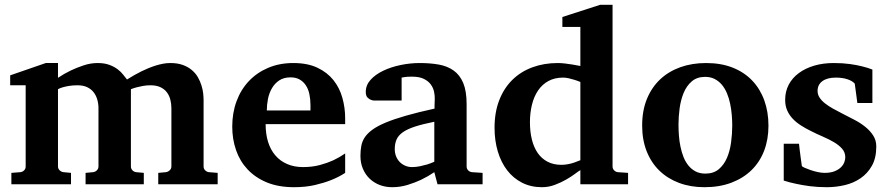

<svg xmlns="http://www.w3.org/2000/svg" viewBox="-20 -760 3665 792"><path d="M632.8 0V-46.9L664.1 -49.8Q672.9 -50.8 679.9 -57.4Q687 -64 687 -73.2V-314Q687 -332 682.6 -349.1Q678.2 -366.2 668.2 -379.4Q658.2 -392.6 641.6 -400.4Q625 -408.2 600.1 -408.2Q584 -408.2 569.6 -405.5Q555.2 -402.8 543.9 -399.9Q531.2 -396.5 520 -392.1V-73.2Q520 -64 526.4 -57.4Q532.7 -50.8 542 -49.8L573.2 -46.9V0H333V-46.9L363.8 -49.8Q373 -50.8 379.6 -57.4Q386.2 -64 386.2 -73.2V-314Q386.2 -332 381.3 -349.1Q376.5 -366.2 366.2 -379.4Q356 -392.6 339.6 -400.4Q323.2 -408.2 299.8 -408.2Q279.3 -408.2 263.9 -405.5Q248.5 -402.8 238.8 -399.9Q227.1 -396.5 219.2 -392.1V-73.2Q219.2 -64 226.1 -57.4Q232.9 -50.8 242.2 -49.8L272.9 -46.9V0H26.9V-46.9L64 -49.8Q73.2 -50.8 79.6 -57.4Q85.9 -64 85.9 -73.2V-408.2H22V-449.2L168.9 -500H219.2V-439Q244.6 -456.1 272 -469.2Q295.4 -480.5 324.5 -490.2Q353.5 -500 382.8 -500Q411.1 -500 431.2 -492.4Q451.2 -484.9 465.1 -474.4Q479 -463.9 488 -452.1Q497.1 -440.4 503.9 -432.1Q533.2 -450.7 563.5 -465.8Q576.7 -472.2 591.3 -478.3Q606 -484.4 621.3 -489.3Q636.7 -494.1 652.1 -497.1Q667.5 -500 682.1 -500Q712.4 -500 734.4 -491.9Q756.3 -483.9 771.7 -470.7Q787.1 -457.5 796.4 -441.2Q805.7 -424.8 811 -407.7Q816.4 -390.6 818.1 -374.8Q819.8 -358.9 819.8 -347.2V-73.2Q819.8 -64 826.4 -57.4Q833 -50.8 841.8 -49.8L877.9 -46.9V0Z M1260.7 -326.2Q1260.7 -350.1 1256.3 -371.1Q1252 -392.1 1241.9 -407.5Q1231.9 -422.9 1216.3 -431.9Q1200.7 -440.9 1178.7 -440.9Q1150.9 -440.9 1132.1 -428.5Q1113.3 -416 1101.8 -396.2Q1090.3 -376.5 1085.4 -352.1Q1080.6 -327.6 1080.6 -304.2H1260.7ZM1403.8 -46.9Q1377.9 -29.8 1345.7 -17.1Q1317.9 -5.9 1279.3 3.2Q1240.7 12.2 1192.9 12.2Q1128.9 12.2 1081.3 -7.3Q1033.7 -26.9 1001.7 -60.8Q969.7 -94.7 953.9 -140.1Q938 -185.5 938 -237.8Q938 -294.4 955.8 -342.5Q973.6 -390.6 1006.6 -425.5Q1039.6 -460.4 1086.2 -480.2Q1132.8 -500 1189.9 -500Q1248.5 -500 1289.3 -480.7Q1330.1 -461.4 1355.5 -429.4Q1380.9 -397.5 1392.3 -356.4Q1403.8 -315.4 1403.8 -272V-248H1075.7Q1075.7 -207 1085.9 -174.3Q1096.2 -141.6 1116 -118.7Q1135.7 -95.7 1164.6 -83.3Q1193.4 -70.8 1230 -70.8Q1268.1 -70.8 1299.6 -79.3Q1331.1 -87.9 1354.5 -98.6Q1381.3 -111.3 1403.8 -127Z M1784.7 0 1771.5 -49.8Q1745.6 -32.2 1717.3 -18.6Q1692.4 -6.8 1661.6 2.7Q1630.9 12.2 1597.7 12.2Q1570.3 12.2 1546.6 3.2Q1522.9 -5.9 1505.1 -22.7Q1487.3 -39.6 1477.1 -63.5Q1466.8 -87.4 1466.8 -117.2Q1466.8 -139.6 1470.5 -158.7Q1474.1 -177.7 1485.1 -194.1Q1496.1 -210.4 1516.6 -225.3Q1537.1 -240.2 1571 -254.4Q1605 -268.6 1654.3 -282.7Q1703.6 -296.9 1772.5 -312V-324.2Q1772.5 -331.5 1772.9 -337.4Q1772.9 -344.2 1773.4 -351.1Q1773.9 -365.2 1770.5 -381.6Q1767.1 -397.9 1756.8 -411.9Q1746.6 -425.8 1728 -434.8Q1709.5 -443.8 1679.7 -443.8Q1669.4 -443.8 1661.4 -443.4Q1653.3 -442.9 1647.9 -441.9Q1641.6 -440.9 1636.7 -439.9V-345.2H1533.7Q1521 -344.2 1511.2 -347.7Q1502.9 -350.6 1495.8 -357.9Q1488.8 -365.2 1488.8 -380.9Q1488.8 -408.7 1508.5 -430.7Q1528.3 -452.6 1560.3 -468Q1592.3 -483.4 1632.1 -491.7Q1671.9 -500 1711.4 -500Q1754.4 -500 1790 -493.7Q1825.7 -487.3 1851.3 -469Q1877 -450.7 1890.9 -417.5Q1904.8 -384.3 1904.8 -330.1V-73.2Q1904.8 -64 1911.1 -57.4Q1917.5 -50.8 1926.8 -49.8L1970.7 -46.9V0ZM1771.5 -257.8Q1723.1 -248 1691.7 -237.8Q1660.2 -227.5 1641.6 -214.4Q1623 -201.2 1615.7 -184.3Q1608.4 -167.5 1608.4 -145Q1608.4 -129.4 1613.5 -116Q1618.7 -102.5 1628.2 -92.5Q1637.7 -82.5 1650.9 -76.7Q1664.1 -70.8 1679.7 -70.8Q1695.8 -70.8 1712.2 -74.2Q1728.5 -77.6 1741.7 -81.5Q1757.3 -86.4 1771.5 -92.8Z M2374 -421.9Q2362.3 -426.8 2349.6 -430.7Q2338.9 -434.1 2326.4 -437Q2314 -439.9 2302.7 -439.9Q2268.1 -439.9 2242.2 -425.8Q2216.3 -411.6 2199.5 -386.7Q2182.6 -361.8 2174.3 -328.1Q2166 -294.4 2166 -255.9Q2166 -216.3 2174.1 -184.1Q2182.1 -151.9 2198.2 -128.7Q2214.4 -105.5 2238.8 -92.8Q2263.2 -80.1 2295.9 -80.1Q2309.6 -80.1 2323.5 -82.8Q2337.4 -85.4 2348.6 -89.4Q2361.8 -93.8 2374 -99.1ZM2374 0V-58.1Q2368.2 -55.2 2353 -43.7Q2337.9 -32.2 2316.4 -19.8Q2294.9 -7.3 2269 2.4Q2243.2 12.2 2215.8 12.2Q2169.9 12.2 2133.5 -6.3Q2097.2 -24.9 2072 -57.6Q2046.9 -90.3 2033.4 -135.3Q2020 -180.2 2020 -232.9Q2020 -297.4 2039.6 -347.2Q2059.1 -397 2093.8 -430.9Q2128.4 -464.8 2176.3 -482.4Q2224.1 -500 2280.8 -500Q2294.9 -500 2311.3 -498Q2327.6 -496.1 2341.8 -493.7Q2357.9 -491.2 2374 -487.8V-648.9H2299.8V-689.9L2455.6 -740.2H2506.8V-73.2Q2506.8 -64 2513.2 -57.4Q2519.5 -50.8 2528.8 -49.8L2570.8 -46.9V0Z M3000.5 -242.2Q3000.5 -263.2 2998.5 -286.4Q2996.6 -309.6 2991.9 -332Q2987.3 -354.5 2979 -374.5Q2970.7 -394.5 2958.3 -409.7Q2945.8 -424.8 2928.7 -433.8Q2911.6 -442.9 2888.7 -442.9Q2855 -442.9 2833.5 -424.3Q2812 -405.8 2800 -376.7Q2788.1 -347.7 2783.4 -313Q2778.8 -278.3 2778.8 -246.1Q2778.8 -224.6 2780.5 -201.2Q2782.2 -177.7 2786.9 -155.3Q2791.5 -132.8 2799.3 -112.8Q2807.1 -92.8 2819.6 -77.4Q2832 -62 2849.1 -53Q2866.2 -43.9 2889.6 -43.9Q2923.8 -43.9 2945.3 -62.3Q2966.8 -80.6 2979 -109.4Q2991.2 -138.2 2995.8 -173.3Q3000.5 -208.5 3000.5 -242.2ZM3149.9 -241.2Q3149.9 -185.1 3132.1 -138.4Q3114.3 -91.8 3080.1 -58.3Q3045.9 -24.9 2996.8 -6.3Q2947.8 12.2 2885.7 12.2Q2828.6 12.2 2781.5 -5.4Q2734.4 -22.9 2700.4 -55.7Q2666.5 -88.4 2647.7 -135.5Q2628.9 -182.6 2628.9 -242.2Q2628.9 -303.7 2648.4 -351.6Q2668 -399.4 2702.9 -432.4Q2737.8 -465.3 2786.1 -482.7Q2834.5 -500 2892.6 -500Q2954.6 -500 3002.4 -481Q3050.3 -461.9 3083 -427.5Q3115.7 -393.1 3132.8 -345.7Q3149.9 -298.3 3149.9 -241.2Z M3578.6 -335H3516.6L3505.9 -415Q3496.1 -426.3 3475.6 -433.1Q3455.1 -439.9 3427.7 -439.9Q3392.6 -439.9 3372.6 -425.5Q3352.5 -411.1 3352.5 -384.8Q3352.5 -370.1 3360.8 -357.4Q3369.1 -344.7 3383.3 -333.5Q3397.5 -322.3 3415.5 -312.3Q3433.6 -302.2 3453.6 -292Q3478.5 -279.3 3503.9 -266.1Q3529.3 -252.9 3549.3 -236.8Q3569.3 -220.7 3582 -200.9Q3594.7 -181.2 3594.7 -155.8Q3594.7 -108.4 3576.7 -76.4Q3558.6 -44.4 3529.8 -24.7Q3501 -4.9 3464.4 3.7Q3427.7 12.2 3390.6 12.2Q3353.5 12.2 3321.5 8.1Q3289.6 3.9 3265.1 -1.5Q3236.8 -7.3 3212.9 -15.1V-167H3275.9Q3276.9 -156.7 3278.8 -141.1Q3280.8 -125.5 3282.7 -110.8Q3284.7 -93.8 3287.6 -75.2Q3288.6 -72.8 3298.8 -68.1Q3309.1 -63.5 3323.2 -58.6Q3337.4 -53.7 3353 -50.3Q3368.7 -46.9 3380.9 -46.9Q3406.2 -46.9 3422.9 -53.7Q3439.5 -60.5 3449.2 -70.3Q3459 -80.1 3462.9 -91.1Q3466.8 -102.1 3466.8 -110.8Q3466.8 -131.3 3453.9 -146.2Q3440.9 -161.1 3420.4 -173.3Q3399.9 -185.5 3374.3 -196.5Q3348.6 -207.5 3323.7 -220.2Q3302.7 -230.5 3283.7 -242.7Q3264.6 -254.9 3250.2 -270Q3235.8 -285.2 3227.3 -304.2Q3218.8 -323.2 3218.8 -348.1Q3218.8 -382.8 3233.6 -410.9Q3248.5 -439 3275.4 -458.7Q3302.2 -478.5 3338.9 -489.3Q3375.5 -500 3419.4 -500Q3456.5 -500 3486.1 -495.8Q3515.6 -491.7 3536.1 -486.3Q3560.1 -480.5 3578.6 -473.1Z"/></svg>

Font: Charis SIL Phon
Style: Bold
Weight: 700
Foundry: SIL International
Version: Version 5.000